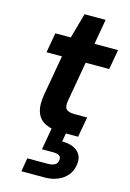

<svg xmlns="http://www.w3.org/2000/svg" viewBox="-137 -726 716 1056"><g transform="rotate(15 221.5 -198.0)"><path d="M253 0Q198 0 161.5 -17.5Q125 -35 111 -74Q97 -113 108 -177L148 -404H60L80 -517H168L208 -660H328L303 -517H437L417 -404H283L243 -176Q237 -141 250 -128Q263 -115 297 -115H369L348 0ZM96 264 109 187H224Q250 187 265 178.5Q280 170 282 151Q284 133 272.5 125.5Q261 118 237 118H174L196 -7H280L270 48Q303 47 330 57.5Q357 68 372 90.5Q387 113 382 149Q377 187 355 212.5Q333 238 300.5 251Q268 264 231 264Z"/></g></svg>

Font: DM Sans 11pt
Style: Bold Italic
Weight: 700
Italic angle: -10°
Version: Version 4.004;gftools[0.9.30]